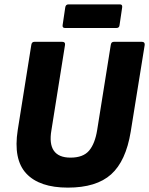

<svg xmlns="http://www.w3.org/2000/svg" viewBox="-20 -846 681 877"><path d="M290 11Q160 11 100 -53.5Q40 -118 61 -252L123 -641Q125 -655 137 -655H264Q279 -655 277 -641L215 -252Q204 -189 226 -157.5Q248 -126 302 -126Q360 -126 387 -158Q414 -190 424 -253L486 -641Q488 -655 500 -655H628Q642 -655 641 -641L577 -244Q555 -110 487.5 -49.5Q420 11 290 11ZM278 -718Q264 -718 266 -731L278 -812Q280 -826 293 -826H528Q540 -826 538 -812L526 -731Q525 -718 511 -718Z"/></svg>

Font: Sofia Sans Semi Condensed Black
Style: Italic
Weight: 900
Italic angle: -9°
Version: Version 4.100